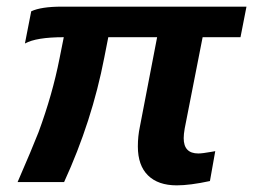

<svg xmlns="http://www.w3.org/2000/svg" viewBox="-20 -548 762 578"><path d="M453 -436H306L294 -375Q257 -183 173 0H33Q76 -99 96 -150Q138 -264 159 -371L172 -436Q89 -436 55 -417L74 -514Q104 -528 166 -528H722L704 -436H590L536 -161Q533 -144 533 -132Q533 -86 577 -86Q589 -86 617 -91L628 -93L612 -3Q552 10 512 10Q456 10 425.5 -20Q395 -50 395 -107Q395 -138 401 -166Z"/></svg>

Font: Libra Sans
Style: Bold Italic
Weight: 700
Italic angle: -12°
Foundry: Context Ltd
Version: Version 1.002